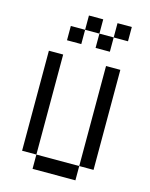

<svg xmlns="http://www.w3.org/2000/svg" viewBox="-143 -1090 922 1180"><g transform="rotate(15 318.0 -500.0)"><path d="M90.9 -727.3V-90.9H181.8V-727.3ZM181.8 -90.9V0H454.5V-90.9ZM454.5 -727.3V-90.9H545.5V-727.3ZM181.8 -909.1V-818.2H272.7V-909.1ZM272.7 -1000V-909.1H363.6V-1000ZM363.6 -909.1V-818.2H454.5V-909.1ZM454.5 -1000V-909.1H545.5V-1000Z"/></g></svg>

Font: Departure Mono
Style: Regular
Weight: 400
Monospace: yes
Designer: Helena Zhang
Version: Version 1.500;Glyphs 3.3.1 (3343)